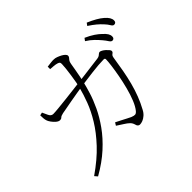

<svg xmlns="http://www.w3.org/2000/svg" viewBox="-170 -1032 1340 1340"><g transform="rotate(-45 500.0 -362.5)"><path d="M807 -605Q791 -624 769.5 -645.5Q748 -667 716 -687L730 -706Q768 -689 794 -671.5Q820 -654 837 -637Q857 -619 865.5 -605Q874 -591 874 -576Q874 -565 868.5 -559.5Q863 -554 855 -554Q843 -554 833 -570Q823 -586 807 -605ZM894 -675Q876 -695 855 -712.5Q834 -730 802 -751L816 -770Q853 -754 880 -738.5Q907 -723 924 -708Q944 -691 953 -676Q962 -661 962 -646Q962 -635 956.5 -629.5Q951 -624 941 -624Q930 -624 920.5 -640.5Q911 -657 894 -675ZM406 -745Q421 -747 441 -749.5Q461 -752 473 -751Q485 -751 500 -745.5Q515 -740 529 -732.5Q543 -725 552 -716Q561 -707 561 -699Q561 -690 556 -684.5Q551 -679 544.5 -670.5Q538 -662 535 -644Q532 -626 527 -596.5Q522 -567 516 -537Q510 -507 505 -487Q497 -453 482 -404.5Q467 -356 440 -298.5Q413 -241 370 -180.5Q327 -120 264 -62.5Q201 -5 113 45L95 24Q193 -44 257 -112.5Q321 -181 361 -246.5Q401 -312 423.5 -372Q446 -432 459 -483Q464 -500 469 -527.5Q474 -555 478.5 -586.5Q483 -618 486 -644.5Q489 -671 489 -684Q490 -698 486.5 -703.5Q483 -709 470 -713Q457 -717 438 -718.5Q419 -720 406 -721ZM451 -117 464 -138Q482 -129 503.5 -118Q525 -107 543 -97.5Q561 -88 570 -84Q590 -76 600.5 -77Q611 -78 622 -91Q642 -115 659 -157Q676 -199 689 -249Q702 -299 711 -348Q720 -397 725 -436Q730 -475 730 -494Q730 -505 718 -505Q696 -505 664 -502.5Q632 -500 597.5 -495.5Q563 -491 532.5 -487Q502 -483 481 -480Q456 -476 421.5 -470.5Q387 -465 352.5 -458.5Q318 -452 290.5 -447Q263 -442 252 -440Q229 -435 222.5 -427.5Q216 -420 202 -420Q190 -420 175.5 -432Q161 -444 150 -459.5Q139 -475 136 -484Q131 -497 130 -513Q129 -529 129 -542L151 -547Q159 -528 170 -506Q181 -484 200 -484Q216 -484 252.5 -487.5Q289 -491 337.5 -496.5Q386 -502 438.5 -508.5Q491 -515 541 -521Q591 -527 630.5 -532.5Q670 -538 690 -540Q704 -542 711 -547Q718 -552 723.5 -557Q729 -562 736 -562Q742 -562 753 -556Q764 -550 774.5 -540.5Q785 -531 792.5 -522Q800 -513 800 -507Q800 -498 795 -494Q790 -490 784 -485Q778 -480 776 -467Q767 -407 757 -352.5Q747 -298 734 -248.5Q721 -199 703.5 -153.5Q686 -108 663 -66Q652 -44 636 -30Q620 -16 604.5 -10Q589 -4 576 -4Q568 -4 561.5 -9.5Q555 -15 552 -28Q547 -47 533.5 -60Q520 -73 499 -86Q478 -99 451 -117Z"/></g></svg>

Font: Source Han Serif JP VF
Style: Regular
Weight: 250
Designer: Ryoko NISHIZUKA 西塚涼子 (kana & ideographs); Frank Grießhammer (Latin, Greek & Cyrillic); Wenlong ZHANG 张文龙 (bopomofo); San
Foundry: Adobe
Version: Version 2.001;hotconv 1.1.0;makeotfexe 2.6.0